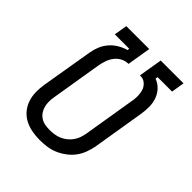

<svg xmlns="http://www.w3.org/2000/svg" viewBox="-203 -867 1006 1006"><g transform="rotate(45 300.0 -363.5)"><path d="M253 8Q223 8 194.5 2.5Q166 -3 141.5 -16Q117 -29 99 -50.5Q81 -72 72 -99Q63 -126 62.5 -155.5Q62 -185 67 -215L115 -501Q119 -526 129 -550.5Q139 -575 156.5 -595.5Q174 -616 197.5 -630Q221 -644 246 -651L248 -662H141L153 -735H323L301 -603H295Q275 -602 256.5 -591.5Q238 -581 225.5 -564Q213 -547 206.5 -528Q200 -509 196 -489L149 -203Q146 -185 146 -167.5Q146 -150 150.5 -133.5Q155 -117 164.5 -103.5Q174 -90 188 -81Q202 -72 219 -69Q236 -66 254 -66Q271 -66 288 -68.5Q305 -71 321.5 -78Q338 -85 352.5 -96.5Q367 -108 377.5 -122.5Q388 -137 394 -153.5Q400 -170 403 -187L450 -473Q453 -487 454 -501Q455 -515 454 -528.5Q453 -542 449.5 -554.5Q446 -567 438.5 -577.5Q431 -588 420 -595Q409 -602 395 -603H386L408 -735H577L565 -662H458L456 -649Q482 -639 500.5 -619.5Q519 -600 528 -574Q537 -548 537 -519Q537 -490 532 -461L485 -175Q480 -149 470.5 -123.5Q461 -98 444.5 -76Q428 -54 405 -37Q382 -20 357 -9.5Q332 1 305.5 4.5Q279 8 253 8Z"/></g></svg>

Font: Zed Sans Extended
Style: Italic
Weight: 400
Width: 7
Italic angle: -9°
Designer: Belleve Invis
Foundry: Belleve Invis
Version: Version 1.0.0; ttfautohint (v1.8.4)